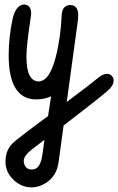

<svg xmlns="http://www.w3.org/2000/svg" viewBox="-20 -438 513 833"><path d="M83 -418.5Q114.3 -418 115.2 -380.4Q115.2 -373 111.3 -348.6Q94.7 -239.7 94.7 -190.9Q94.7 -85.4 148.4 -84.5Q160.2 -85.4 170.9 -92.3Q216.3 -121.6 239.3 -279.8Q245.1 -320.8 247.6 -371.1Q248 -376 248 -377Q248.5 -380.4 249 -383.3Q254.9 -416 285.6 -416Q291.5 -416 297.4 -414.1Q319.3 -406.2 319.3 -372.1Q319.3 -368.2 318.8 -361.3Q318.8 -356.9 318.8 -355.5L269.5 4.4Q387.2 -84 408.2 -102.1Q427.2 -117.7 445.8 -117.7Q452.1 -117.7 459 -113.8Q473.1 -104.5 473.1 -88.9Q472.7 -65.9 446.3 -43.5Q397 -1.5 255.9 106.4L233.9 267.1Q225.6 324.7 181.2 354.5Q149.9 375 117.2 375Q72.3 375 37.6 341.3Q3.9 307.6 3.9 265.6Q3.9 221.2 25.9 193.4Q37.1 179.2 71.3 153.8Q75.7 148.9 188.5 65.4Q194.8 21.5 201.7 -20Q173.3 -6.8 136.2 -6.8Q118.7 -6.8 103 -11.2Q17.6 -37.1 17.6 -199.2Q18.1 -279.8 34.7 -356Q48.3 -415 83 -418.5ZM164.6 228.5Q164.6 228.5 172.9 168.5Q122.6 206.5 118.7 210Q83.5 237.3 83 259.8Q83 268.1 85.9 275.9Q94.2 297.4 117.2 297.4Q126 297.4 132.8 294.4Q157.2 285.2 164.6 228.5Z"/></svg>

Font: Vibur
Style: Medium
Weight: 400
Version: Version 1.004